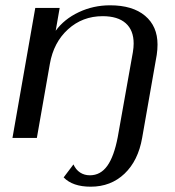

<svg xmlns="http://www.w3.org/2000/svg" viewBox="-20 -520 659 724"><path d="M113 -490H205L190 -404Q222 -448 277 -474Q332 -500 395 -500Q480 -500 527 -460.5Q574 -421 574 -352Q574 -333 571 -313L516 0Q501 86 449.5 135Q398 184 322 184Q254 184 220 149L257 100Q266 120 282 130.5Q298 141 319 141Q359 141 384.5 105.5Q410 70 424 -3L481 -323Q484 -341 484 -356Q484 -406 454 -432.5Q424 -459 367 -459Q291 -459 236.5 -409.5Q182 -360 168 -279L119 0H27Z"/></svg>

Font: Fahkwang
Style: Italic
Weight: 400
Italic angle: -10°
Version: Version 1.000; ttfautohint (v1.6)